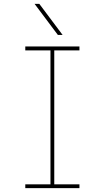

<svg xmlns="http://www.w3.org/2000/svg" viewBox="-20 -970 540 990"><path d="M110.4 0V-19.5H240.2V-710H110.4V-730.5H389.6V-710H259.8V-19.5H389.6V0ZM278.3 -790 158.2 -950.2H182.6L302.7 -790Z"/></svg>

Font: Mgen+ 1mn thin
Style: Regular
Weight: 100
Designer: [Source Han Sans]
Ryoko NISHIZUKA  (kana & ideographs); Paul D. Hunt (Latin, Greek & Cyrillic); Wenlong ZHANG  (bopomofo
Version: Version 1.059.20150602